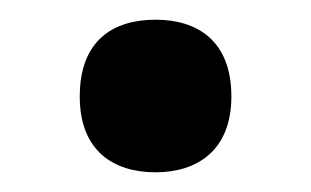

<svg xmlns="http://www.w3.org/2000/svg" viewBox="-20 -162 316 195"><path d="M61 -64C61 -9 95 13 138 13C180 13 215 -9 215 -64C215 -121 180 -142 138 -142C95 -142 61 -121 61 -64Z"/></svg>

Font: Noto Sans Georgian SemiBold
Style: Regular
Weight: 600
Designer: Monotype Design Team, Akaki Razmadze
Foundry: Google LLC
Version: Version 2.005